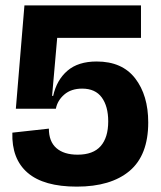

<svg xmlns="http://www.w3.org/2000/svg" viewBox="-20 -681 600 715"><path d="M266 14Q143 14 83 -37.5Q23 -89 26 -187L162 -202Q162 -154 190 -129.5Q218 -105 269 -105Q327 -105 355 -137Q383 -169 383 -229Q383 -285 359 -318Q335 -351 286 -351Q245 -351 219.5 -329Q194 -307 188 -276H39L71 -661H505V-540H193L174 -324H178Q191 -383 231 -417.5Q271 -452 340 -452Q435 -452 483.5 -389Q532 -326 532 -225Q532 -103 462.5 -44.5Q393 14 266 14Z"/></svg>

Font: Bricolage Grotesque 48pt Bricolage Grotesque 48pt Regular
Style: Bold
Weight: 700
Designer: Mathieu Triay
Foundry: Atelier Triay
Version: Version 1.000; ttfautohint (v1.8.4.7-5d5b);gftools[0.9.32]